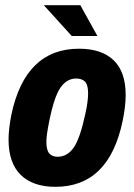

<svg xmlns="http://www.w3.org/2000/svg" viewBox="-20 -710 518 741"><path d="M13 -172Q13 -211 24 -268Q78 -522 285 -522Q372 -522 418.5 -477.5Q465 -433 465 -343Q465 -299 453 -242Q400 11 194 11Q107 11 60 -35Q13 -81 13 -172ZM309 -269Q320 -317 320 -350Q320 -383 308 -395Q296 -407 274 -407Q238 -407 213.5 -372Q189 -337 170 -242Q159 -189 159 -163Q159 -130 170.5 -117.5Q182 -105 202 -105Q240 -105 264.5 -140.5Q289 -176 309 -269ZM149 -690H290L356 -571H257Z"/></svg>

Font: Decalotype ExtraBold Italic
Style: Regular
Weight: 800
Italic angle: -12°
Designer: Alfredo Marco Pradil
Foundry: Alfredo Marco Pradil
Version: Version 1.0